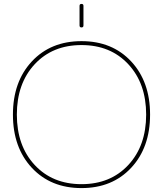

<svg xmlns="http://www.w3.org/2000/svg" viewBox="-20 -950 832 980"><path d="M386 -820V-920Q386 -930 396 -930Q406 -930 406 -920V-820Q406 -810 396 -810Q386 -810 386 -820ZM635 -622Q544 -720 396 -720Q248 -720 157 -622Q66 -524 66 -365Q66 -206 157 -108Q248 -10 396 -10Q544 -10 635 -108Q726 -206 726 -365Q726 -524 635 -622ZM649.5 -93.5Q553 10 396 10Q239 10 142.5 -93.5Q46 -197 46 -365Q46 -533 142.5 -636.5Q239 -740 396 -740Q553 -740 649.5 -636.5Q746 -533 746 -365Q746 -197 649.5 -93.5Z"/></svg>

Font: Rounded Mplus 1c Thin
Style: Regular
Weight: 250
Version: Version 1.059.20150529